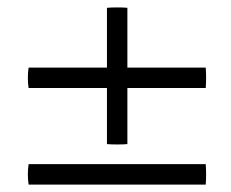

<svg xmlns="http://www.w3.org/2000/svg" viewBox="-20 -498 621 517"><path d="M57 -316H268V-477Q279 -478 296 -478Q313 -478 323 -477V-316H534Q536 -288 534 -261H323V-110Q313 -109 296 -109Q279 -109 268 -110V-261H57Q53 -288 57 -316ZM57 -56H534Q536 -28 534 -1H57Q53 -28 57 -56Z"/></svg>

Font: Tiro Devanagari Marathi
Style: Italic
Weight: 400
Italic angle: -11°
Designer: Devanagari: John Hudson & Fiona Ross, assisted by Paul Hanslow. Latin: John Hudson with Paul Hanslow, assisted by Kaja S
Foundry: Tiro Typeworks Ltd.
Version: Version 1.52